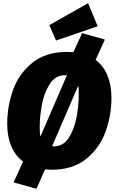

<svg xmlns="http://www.w3.org/2000/svg" viewBox="-20 -1040 718 1199"><path d="M676 -429Q676 -322 640 -220Q604 -118 520 -49Q436 20 301 20Q287 20 261 18L208 139L65 99L124 -31Q75 -68 50 -128Q25 -188 25 -268Q25 -375 61 -477Q97 -579 181.5 -647.5Q266 -716 400 -716Q414 -716 438 -714L493 -833L635 -793L577 -666Q626 -629 651 -569Q676 -509 676 -429ZM228 -246Q228 -207 232 -187L398 -570H384Q325 -570 290 -514.5Q255 -459 241.5 -385Q228 -311 228 -246ZM472 -452Q472 -484 469 -506L305 -126H317Q376 -126 410.5 -181Q445 -236 458.5 -310.5Q472 -385 472 -452ZM590 -876 330 -787 288 -883 530 -1020Z"/></svg>

Font: FiraGO Heavy
Style: Italic
Weight: 900
Italic angle: -8°
Designer: bBox Type GmbH
Foundry: bBox Type GmbH
Version: Version 1.001